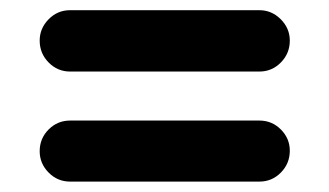

<svg xmlns="http://www.w3.org/2000/svg" viewBox="-20 -513 640 373"><path d="M57.1 -434.1Q57.1 -458 74.5 -475.6Q91.8 -493.2 116.2 -493.2H483.9Q507.8 -493.2 525.4 -475.6Q543 -458 543 -434.1Q543 -409.2 525.6 -391.6Q508.3 -374 483.9 -374H116.2Q91.8 -374 74.5 -391.6Q57.1 -409.2 57.1 -434.1ZM57.1 -219.2Q57.1 -244.1 74.5 -261.5Q91.8 -278.8 116.2 -278.8H483.9Q508.3 -278.8 525.6 -261.5Q543 -244.1 543 -220.2Q543 -195.3 525.6 -177.7Q508.3 -160.2 483.9 -160.2H116.2Q91.8 -160.2 74.5 -177.7Q57.1 -195.3 57.1 -219.2Z"/></svg>

Font: Jellee Roman
Style: Bold
Weight: 700
Designer: Alfredo Marco Pradil
Foundry: Alfredo Marco Pradil and JAM Design
Version: Version 1.000